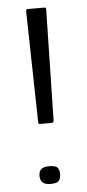

<svg xmlns="http://www.w3.org/2000/svg" viewBox="-51 -704 336 743"><g transform="rotate(-5 117.0 -332.0)"><path d="M94 -226Q90 -226 89 -227.5Q88 -229 88 -234L79 -665Q79 -669 80.5 -671Q82 -673 86 -673H150Q157 -673 157 -666L148 -234Q147 -229 145.5 -227.5Q144 -226 139 -226ZM155 -26Q155 -9 147.5 0Q140 9 115 9Q94 9 84.5 0Q75 -9 75 -26Q75 -43 84.5 -51.5Q94 -60 115 -60Q140 -60 147.5 -51.5Q155 -43 155 -26Z"/></g></svg>

Font: Glory Thin
Style: Regular
Weight: 400
Version: Version 1.011